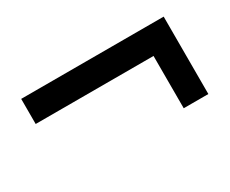

<svg xmlns="http://www.w3.org/2000/svg" viewBox="-56 -611 712 594"><g transform="rotate(-30 300.0 -314.0)"><path d="M465 -175V-361.8H44V-451.5H553V-175Z"/></g></svg>

Font: Chivo Mono Medium
Style: Regular
Weight: 500
Monospace: yes
Designer: Hector Gatti
Foundry: Omnibus-Type
Version: Version 1.008